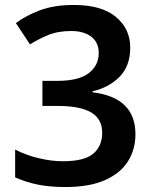

<svg xmlns="http://www.w3.org/2000/svg" viewBox="-20 -744 617 774"><path d="M505 -552Q505 -478 462 -434.5Q419 -391 353 -376V-372Q526 -351 526 -203Q526 -142 496 -94Q466 -46 403.5 -18Q341 10 243 10Q182 10 134 0.5Q86 -9 41 -29V-141Q86 -118 137 -106Q188 -94 233 -94Q320 -94 356 -124.5Q392 -155 392 -209Q392 -264 348 -290.5Q304 -317 210 -317H151V-418H211Q297 -418 337.5 -449Q378 -480 378 -530Q378 -573 348 -596Q318 -619 267 -619Q213 -619 172.5 -602Q132 -585 101 -565L44 -651Q84 -681 141 -702.5Q198 -724 278 -724Q389 -724 447 -676Q505 -628 505 -552Z"/></svg>

Font: Noto Sans Lao Looped SemiBold
Style: Regular
Weight: 600
Designer: Mark Frömberg, Ben Mitchell
Foundry: The Fontpad Ltd
Version: Version 1.002; ttfautohint (v1.8.4.7-5d5b)